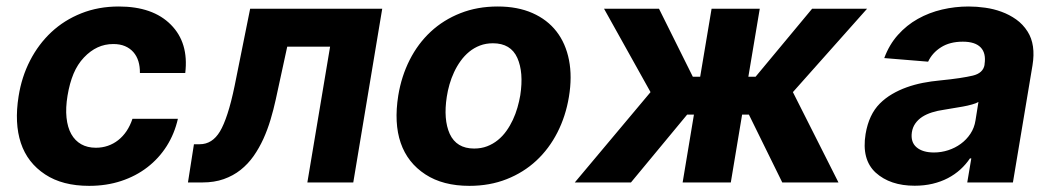

<svg xmlns="http://www.w3.org/2000/svg" viewBox="-20 -573 3304 603"><path d="M38.4 -270.6Q47.9 -331.3 74.4 -382.8Q100.9 -434.3 141.3 -472.1Q181.8 -509.9 235.4 -531.2Q289.1 -552.6 353 -552.6Q460.2 -552.6 516.7 -495.4Q573.2 -438.6 561.8 -343.8H419.4Q419.7 -364 414.6 -380.7Q409.4 -397.4 398.8 -409.4Q388.1 -421.5 372.5 -428.1Q356.9 -434.7 335.9 -434.7Q309.3 -434.7 286.6 -424.2Q263.8 -413.7 243.6 -392.4Q223.4 -371.1 210.9 -341.3Q198.5 -311.4 192.1 -272.7Q185.7 -234 188.9 -203.5Q192.1 -172.9 203.8 -152Q215.6 -131 235.1 -120Q254.6 -109 281.2 -109Q301.1 -109 318.7 -115.1Q336.3 -121.1 351.2 -132.8Q366.1 -144.5 377.5 -161.4Q388.8 -178.3 396 -199.9H538.7Q528.1 -153.1 503.6 -114.3Q479 -75.6 443 -47.8Q407 -19.9 360.6 -4.6Q314.3 10.7 259.9 10.7Q176.1 10.7 121.8 -25.2Q66.1 -61.8 45.5 -123.9Q24.9 -186.1 38.4 -270.6Z M589.1 -120H607.2Q646.7 -120 670.8 -160.2Q682.9 -180.4 694.4 -215.6Q706 -250.7 717 -304L765.6 -545.5H1180.4L1089.5 0H945.3L1016.7 -426.5H882.1L845.9 -259.9Q839.1 -228.7 829.7 -197.3Q820.3 -165.8 807.2 -136.9Q794 -108 776.5 -82.9Q758.9 -57.9 735.6 -39.4Q712.4 -21 682.7 -10.5Q653.1 0 615.8 0H570.3Z M1230.8 -273.1Q1240.8 -333.8 1266.7 -384.9Q1292.6 -436.1 1332.7 -473.4Q1372.9 -510.7 1426 -531.6Q1479 -552.6 1543.3 -552.6Q1605.5 -552.6 1652.2 -532Q1698.9 -511.4 1727.8 -474.1Q1756.7 -436.8 1767 -384.4Q1777.3 -332 1766.7 -268.5Q1756.7 -208.1 1730.6 -157Q1704.5 -105.8 1664.4 -68.5Q1624.3 -31.2 1571.2 -10.3Q1518.1 10.7 1454.2 10.7Q1371.1 10.7 1316.1 -25.2Q1259.9 -61.8 1238.5 -124.1Q1217 -186.4 1230.8 -273.1ZM1392.4 -152.7Q1413.7 -106.5 1469.1 -106.5Q1491.5 -106.5 1509.9 -113.6Q1528.4 -120.7 1543.5 -133Q1558.6 -145.2 1570.3 -161.6Q1582 -177.9 1590.7 -196.6Q1599.4 -215.2 1605.1 -235.1Q1610.8 -255 1614 -273.8Q1625 -345.5 1604.8 -391Q1584.2 -437.1 1528.1 -437.1Q1506 -437.1 1487.4 -430Q1468.8 -422.9 1453.7 -410.5Q1438.6 -398.1 1426.7 -381.6Q1414.8 -365.1 1406.1 -346.4Q1397.4 -327.8 1391.7 -307.9Q1386 -288 1383.2 -269.2Q1372.2 -197.8 1392.4 -152.7Z M1785.2 0 2023.1 -283.7 1877.1 -545.5H2049.7L2155.9 -332H2179L2214.8 -545.5H2366.1L2330.3 -332H2353L2530.5 -545.5H2703.1L2470.2 -283.7L2613.3 0H2436.8L2332 -213.1H2310.7L2275.2 0H2123.9L2159.4 -213.1H2138.1L1961.6 0Z M2698.5 -152.3Q2708.8 -213.4 2743.3 -247.9Q2760.3 -264.9 2781.8 -277.5Q2803.3 -290.1 2827.6 -298.8Q2851.9 -307.5 2878.2 -312.7Q2904.5 -317.8 2931.5 -320.3Q2968 -323.9 2993.6 -327.8Q3019.2 -331.7 3035.5 -335.6Q3067.5 -343.4 3072.1 -369.3V-371.4Q3077.4 -405.9 3060 -424Q3042.6 -442.1 3003.9 -442.1Q2963.1 -442.1 2935.4 -424.5Q2907.7 -407 2894.9 -379.3L2757.1 -390.6Q2772.7 -432.9 2800.1 -463.4Q2827.4 -494 2862.6 -513.7Q2897.7 -533.4 2938.6 -543Q2979.4 -552.6 3022 -552.6Q3047.6 -552.6 3074.2 -548.8Q3100.9 -545.1 3125.5 -536Q3150.2 -527 3171.5 -511.9Q3192.8 -496.8 3207.4 -473.7Q3233.3 -432.9 3222.7 -367.9L3161.2 0H3017.8L3030.5 -75.6H3026.3Q3013.5 -56.5 2996.1 -40.7Q2978.7 -24.9 2956.9 -13.5Q2935 -2.1 2908.9 4.1Q2882.8 10.3 2852.6 10.3Q2775.6 10.3 2730.1 -30.9Q2685.4 -72.1 2698.5 -152.3ZM2913.4 -94.1Q2936.1 -94.1 2957.9 -101.2Q2979.8 -108.3 2997.5 -121.3Q3015.3 -134.2 3027.7 -152.9Q3040.1 -171.5 3043.7 -195L3052.9 -252.8Q3046.2 -248.6 3032.8 -244.9Q3019.5 -241.1 3003.9 -238.3Q2988.3 -235.4 2972.5 -233Q2956.7 -230.5 2944.6 -228.3Q2924.4 -225.5 2907 -220Q2889.6 -214.5 2876.4 -206Q2863.3 -197.4 2854.8 -185.4Q2846.2 -173.3 2843.8 -157.3Q2839.5 -126.4 2858.7 -110.3Q2877.8 -94.1 2913.4 -94.1Z"/></svg>

Font: Inter P
Style: Bold Italic
Weight: 700
Italic angle: 9.39999°
Designer: Rasmus Andersson
Foundry: rsms
Version: Version 3.018;git-588b23468